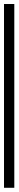

<svg xmlns="http://www.w3.org/2000/svg" viewBox="402 -372 90 933"><g transform="rotate(-90 446.5 94.0)"><path d="M893 69V119H0V69Z"/></g></svg>

Font: Aref Ruqaa Ink
Style: Bold
Weight: 700
Designer: Abdullah Aref
Version: Version 1.005